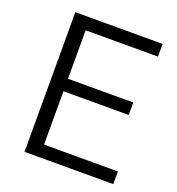

<svg xmlns="http://www.w3.org/2000/svg" viewBox="-132 -838 870 945"><g transform="rotate(20 302.5 -365.5)"><path d="M101.6 0Q101.6 -182.6 101.6 -731.4Q215.8 -731.4 558.6 -731.4Q558.6 -714.8 558.6 -665Q463.9 -665 179.7 -665Q179.7 -601.6 179.7 -411.1Q265.6 -411.1 521.5 -411.1Q521.5 -394.5 521.5 -345.7Q436.5 -345.7 179.7 -345.7Q179.7 -275.4 179.7 -66.4Q276.4 -66.4 566.4 -66.4Q566.4 -49.8 566.4 0Q450.2 0 101.6 0Z"/></g></svg>

Font: Gothic A1
Style: Regular
Weight: 400
Designer: HanYang I&C Co.,Ltd.
Version: Version 2.50